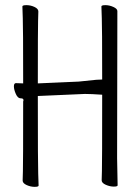

<svg xmlns="http://www.w3.org/2000/svg" viewBox="-20 -720 540 746"><path d="M130 1Q130 6 114.5 6Q99 6 83.5 -1Q68 -8 68 -18.5Q68 -29 69 -55Q70 -81 70 -327H71V-332Q71 -338 60 -338Q49 -338 41.5 -355Q34 -372 34 -384.5Q34 -397 42 -397L70 -396V-401Q70 -621 68.5 -649.5Q67 -678 67 -695Q67 -700 83 -700Q99 -700 114 -693Q129 -686 129 -675.5Q129 -665 128 -639.5Q127 -614 127 -401V-396L286 -403L354 -410L377 -411V-416Q377 -621 375.5 -649.5Q374 -678 374 -695Q374 -700 389.5 -700Q405 -700 420.5 -693Q436 -686 436 -677L435 -106L437 0Q437 5 422 5Q407 5 391 -2Q375 -9 375 -19.5Q375 -30 376 -56Q377 -82 377 -347V-352Q334 -355 310 -355Q310 -355 127 -347V-342Q127 -74 128.5 -45Q130 -16 130 1ZM354 -410H355Z"/></svg>

Font: LXGW WenKai Mono TC Light
Style: Regular
Weight: 300
Designer: LXGW / Fontworks Inc.
Foundry: LXGW / Fontworks Inc.
Version: Version 1.330